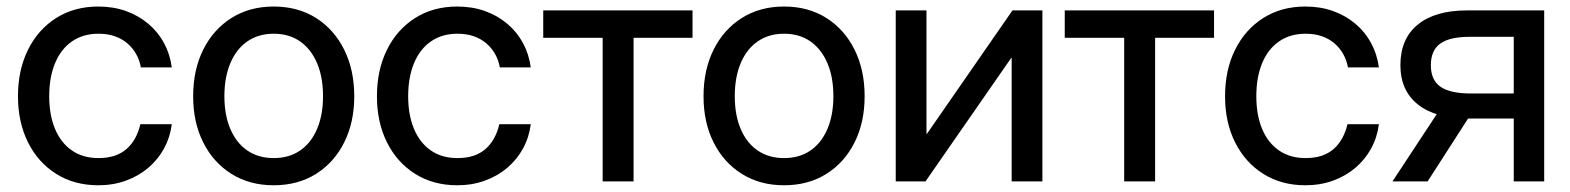

<svg xmlns="http://www.w3.org/2000/svg" viewBox="-20 -547 4736 579"><path d="M276.4 11.7Q204.1 11.7 149.4 -22.7Q94.7 -57.1 64.5 -117.7Q34.2 -178.2 34.2 -256.8Q34.2 -335.9 64.5 -397Q94.7 -458 149.4 -492.7Q204.1 -527.3 276.4 -527.3Q321.8 -527.3 359.9 -513.7Q397.9 -500 427.2 -475.3Q456.5 -450.7 474.6 -417.2Q492.7 -383.8 498 -343.8H404.8Q400.9 -365.7 390.4 -384.3Q379.9 -402.8 363.8 -416.5Q347.7 -430.2 326.2 -437.7Q304.7 -445.3 276.9 -445.3Q230.5 -445.3 197 -422.1Q163.6 -398.9 146 -356.4Q128.4 -314 128.4 -256.8Q128.4 -200.2 146 -158.2Q163.6 -116.2 196.8 -93.3Q230 -70.3 276.9 -70.3Q304.7 -70.3 325.7 -77.4Q346.7 -84.5 362.1 -98.1Q377.4 -111.8 387.7 -130.6Q397.9 -149.4 403.3 -172.4H498Q493.2 -133.3 474.9 -99.6Q456.5 -65.9 427.2 -41Q397.9 -16.1 359.6 -2.2Q321.3 11.7 276.4 11.7Z M805.2 11.7Q732.9 11.7 678.2 -22.5Q623.5 -56.6 593 -117.2Q562.5 -177.7 562.5 -256.8Q562.5 -336.4 593 -397.5Q623.5 -458.5 678.2 -492.9Q732.9 -527.3 805.2 -527.3Q878.4 -527.3 932.9 -492.9Q987.3 -458.5 1017.8 -397.5Q1048.3 -336.4 1048.3 -256.8Q1048.3 -177.7 1017.8 -117.2Q987.3 -56.6 932.9 -22.5Q878.4 11.7 805.2 11.7ZM805.2 -70.3Q852.1 -70.3 885.3 -93.3Q918.5 -116.2 936.3 -158.4Q954.1 -200.7 954.1 -256.8Q954.1 -314 936.3 -356.2Q918.5 -398.4 885.3 -421.9Q852.1 -445.3 805.2 -445.3Q759.3 -445.3 725.8 -422.1Q692.4 -398.9 674.6 -356.4Q656.7 -314 656.7 -256.8Q656.7 -200.2 674.6 -158.2Q692.4 -116.2 725.6 -93.3Q758.8 -70.3 805.2 -70.3Z M1358.9 11.7Q1286.6 11.7 1231.9 -22.7Q1177.2 -57.1 1147 -117.7Q1116.7 -178.2 1116.7 -256.8Q1116.7 -335.9 1147 -397Q1177.2 -458 1231.9 -492.7Q1286.6 -527.3 1358.9 -527.3Q1404.3 -527.3 1442.4 -513.7Q1480.5 -500 1509.8 -475.3Q1539.1 -450.7 1557.1 -417.2Q1575.2 -383.8 1580.6 -343.8H1487.3Q1483.4 -365.7 1472.9 -384.3Q1462.4 -402.8 1446.3 -416.5Q1430.2 -430.2 1408.7 -437.7Q1387.2 -445.3 1359.4 -445.3Q1313 -445.3 1279.5 -422.1Q1246.1 -398.9 1228.5 -356.4Q1210.9 -314 1210.9 -256.8Q1210.9 -200.2 1228.5 -158.2Q1246.1 -116.2 1279.3 -93.3Q1312.5 -70.3 1359.4 -70.3Q1387.2 -70.3 1408.2 -77.4Q1429.2 -84.5 1444.6 -98.1Q1460 -111.8 1470.2 -130.6Q1480.5 -149.4 1485.8 -172.4H1580.6Q1575.7 -133.3 1557.4 -99.6Q1539.1 -65.9 1509.8 -41Q1480.5 -16.1 1442.1 -2.2Q1403.8 11.7 1358.9 11.7Z M1797.4 0V-433.1H1618.2V-515.6H2068.4V-433.1H1890.6V0Z M2344.2 11.7Q2272 11.7 2217.3 -22.5Q2162.6 -56.6 2132.1 -117.2Q2101.6 -177.7 2101.6 -256.8Q2101.6 -336.4 2132.1 -397.5Q2162.6 -458.5 2217.3 -492.9Q2272 -527.3 2344.2 -527.3Q2417.5 -527.3 2471.9 -492.9Q2526.4 -458.5 2556.9 -397.5Q2587.4 -336.4 2587.4 -256.8Q2587.4 -177.7 2556.9 -117.2Q2526.4 -56.6 2471.9 -22.5Q2417.5 11.7 2344.2 11.7ZM2344.2 -70.3Q2391.1 -70.3 2424.3 -93.3Q2457.5 -116.2 2475.3 -158.4Q2493.2 -200.7 2493.2 -256.8Q2493.2 -314 2475.3 -356.2Q2457.5 -398.4 2424.3 -421.9Q2391.1 -445.3 2344.2 -445.3Q2298.3 -445.3 2264.9 -422.1Q2231.4 -398.9 2213.6 -356.4Q2195.8 -314 2195.8 -256.8Q2195.8 -200.2 2213.6 -158.2Q2231.4 -116.2 2264.6 -93.3Q2297.9 -70.3 2344.2 -70.3Z M3123.5 0H3030.8V-372.1H3029.3L2771 0H2681.2V-515.6H2773.9V-143.6H2775.4L3033.2 -515.6H3123.5Z M3370.1 0V-433.1H3190.9V-515.6H3641.1V-433.1H3463.4V0Z M3916.5 11.7Q3844.2 11.7 3789.6 -22.7Q3734.9 -57.1 3704.6 -117.7Q3674.3 -178.2 3674.3 -256.8Q3674.3 -335.9 3704.6 -397Q3734.9 -458 3789.6 -492.7Q3844.2 -527.3 3916.5 -527.3Q3961.9 -527.3 4000 -513.7Q4038.1 -500 4067.4 -475.3Q4096.7 -450.7 4114.7 -417.2Q4132.8 -383.8 4138.2 -343.8H4044.9Q4041 -365.7 4030.5 -384.3Q4020 -402.8 4003.9 -416.5Q3987.8 -430.2 3966.3 -437.7Q3944.8 -445.3 3917 -445.3Q3870.6 -445.3 3837.2 -422.1Q3803.7 -398.9 3786.1 -356.4Q3768.6 -314 3768.6 -256.8Q3768.6 -200.2 3786.1 -158.2Q3803.7 -116.2 3836.9 -93.3Q3870.1 -70.3 3917 -70.3Q3944.8 -70.3 3965.8 -77.4Q3986.8 -84.5 4002.2 -98.1Q4017.6 -111.8 4027.8 -130.6Q4038.1 -149.4 4043.5 -172.4H4138.2Q4133.3 -133.3 4115 -99.6Q4096.7 -65.9 4067.4 -41Q4038.1 -16.1 3999.8 -2.2Q3961.4 11.7 3916.5 11.7Z M4636.7 0H4544.9V-436H4412.6Q4351.6 -436 4323.2 -415.5Q4294.9 -395 4294.9 -350.1Q4294.9 -305.7 4324 -285.4Q4353 -265.1 4416 -265.1H4584.5V-189.5H4407.7Q4310.1 -189.5 4256.6 -231.4Q4203.1 -273.4 4203.1 -350.6Q4203.1 -430.2 4255.6 -472.9Q4308.1 -515.6 4403.8 -515.6H4636.7ZM4285.2 0H4179.2L4331.5 -231.4H4434.1Z"/></svg>

Font: Inter Cardless Display
Style: Regular
Weight: 400
Designer: Rasmus Andersson
Foundry: rsms
Version: Version 4.001;git-9221beed3